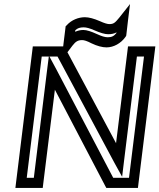

<svg xmlns="http://www.w3.org/2000/svg" viewBox="-20 -903 787 948"><path d="M221 -624 211 -545 147 -25H112L186 -624H221ZM617 -25H539L259 -559L224 -624H264L545 -99L583 -30L593 -113L656 -624H691L617 -25ZM520 -784C511 -784 496 -788 472 -799C444 -811 419 -818 399 -818C367 -818 333 -804 311 -780L304 -773L303 -764L294 -691L292 -674H284H167H142L139 -649L59 0L56 25H81H166H191L194 0L251 -460L499 14L505 25H519H636H661L664 0L744 -649L747 -674H722H637H612L609 -649L553 -196L313 -645L338 -678C354 -699 366 -705 386 -705C395 -705 409 -701 432 -689C459 -676 485 -669 506 -669C541 -669 577 -689 599 -720L603 -726L604 -733L612 -802L622 -883L569 -816C549 -792 542 -784 520 -784ZM514 -734C530 -734 544 -737 555 -743V-740C542 -724 531 -719 512 -719C498 -719 482 -724 458 -735C432 -747 408 -755 392 -755C378 -755 364 -752 351 -746L352 -754C363 -764 375 -768 393 -768C406 -768 422 -764 447 -753C474 -741 498 -734 514 -734Z"/></svg>

Font: Gamestation Text Outline
Style: Italic
Weight: 400
Designer: Jonas Hecksher
Foundry: Jonas Hecksher, Playtypeª, e-types AS
Version: Version 1.003